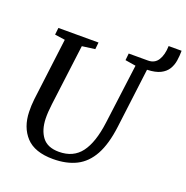

<svg xmlns="http://www.w3.org/2000/svg" viewBox="-151 -1007 1119 1156"><g transform="rotate(20 408.5 -429.0)"><path d="M660.5 -689 612.5 -306Q598 -191 559.8 -121.5Q521.5 -52 459.5 -21Q397.5 10 311.5 10Q194 10 138.2 -50.2Q82.5 -110.5 80 -208.5Q79.5 -227 80.2 -247.8Q81 -268.5 83.5 -290L133.5 -689L68 -698.5L73 -743H330L325.5 -699L243 -688L193.5 -299Q190 -271.5 188.5 -248Q187 -224.5 187.5 -204.5Q189.5 -131.5 223.2 -87.2Q257 -43 330 -43Q422 -43 471.2 -108.2Q520.5 -173.5 537.5 -306L587 -688L519 -699L523.5 -743H647Q690 -743 711.2 -777Q732.5 -811 734 -867.5H817Q817 -834 812 -803Q807 -772 791.5 -747Q776 -722 745.2 -706.5Q714.5 -691 662.5 -689Z"/></g></svg>

Font: Merriweather
Style: Italic
Weight: 400
Italic angle: -7.8°
Designer: Eben Sorkin
Foundry: Eben Sorkin
Version: Version 2.100